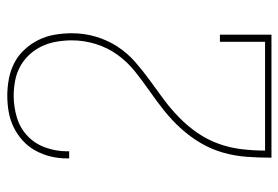

<svg xmlns="http://www.w3.org/2000/svg" viewBox="-142 -642 783 540"><g transform="rotate(-90 250.0 -371.5)"><path d="M77 0V-1Q77 -35 79.5 -69.5Q82 -104 91.5 -137Q101 -170 118.5 -199.5Q136 -229 159 -254.5Q182 -280 209 -301.5Q236 -323 264 -342.5Q292 -362 319 -383.5Q346 -405 366 -432.5Q386 -460 396.5 -493.5Q407 -527 407 -561Q407 -582 403.5 -603.5Q400 -625 391 -644.5Q382 -664 367.5 -680Q353 -696 334 -706.5Q315 -717 293.5 -721Q272 -725 251 -725Q220 -725 190 -716Q160 -707 138 -686Q116 -665 105.5 -635.5Q95 -606 95 -575Q95 -574 95 -572.5Q95 -571 95 -569H75Q75 -571 75 -572.5Q75 -574 75 -576Q75 -599 80.5 -621.5Q86 -644 97 -664Q108 -684 125 -699.5Q142 -715 162.5 -725Q183 -735 205.5 -739Q228 -743 251 -743Q275 -743 299 -738.5Q323 -734 344 -723Q365 -712 381.5 -694Q398 -676 408.5 -654.5Q419 -633 423 -609Q427 -585 427 -561Q427 -527 417.5 -494.5Q408 -462 390 -434Q372 -406 347 -384Q322 -362 295 -342.5Q268 -323 241 -303Q214 -283 190 -259.5Q166 -236 147 -208.5Q128 -181 116.5 -149.5Q105 -118 101 -84.5Q97 -51 97 -18H403V-145H423V0Z"/></g></svg>

Font: Iosevka Slab Thin
Style: Regular
Weight: 100
Monospace: yes
Designer: Belleve Invis
Foundry: Belleve Invis
Version: Version 11.1.0; ttfautohint (v1.8.3)